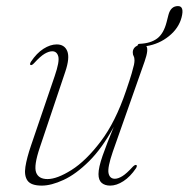

<svg xmlns="http://www.w3.org/2000/svg" viewBox="-20 -588 605 616"><path d="M417.5 -58.5Q421 -56.5 416.5 -48.5Q398 -21 376 -6.8Q354 7.5 333.5 7.5Q316.5 7.5 306.2 -1.2Q296 -10 296 -29.5Q296 -50.5 309.2 -88.5Q322.5 -126.5 345 -181Q307.5 -112 265.5 -70.5Q223.5 -29 184 -10.8Q144.5 7.5 114 7.5Q80 7.5 68.5 -8.2Q57 -24 61.5 -52.8Q66 -81.5 79.5 -121L155.5 -344Q171.5 -390.5 167 -407Q162.5 -423.5 147.5 -423.5Q137 -423.5 123.2 -415.5Q109.5 -407.5 89.5 -385.5Q82 -377.5 78 -379.5Q74.5 -381.5 79 -389.5Q97.5 -417.5 119.5 -431.5Q141.5 -445.5 162 -445.5Q187 -445.5 195.8 -424Q204.5 -402.5 189.5 -358L108 -115.5Q88 -56.5 95.8 -35Q103.5 -13.5 132.5 -13.5Q163 -13.5 209.2 -42.5Q255.5 -71.5 303 -134Q350.5 -196.5 384.5 -297Q397 -333.5 402.5 -352.5Q408 -371.5 409.8 -380Q411.5 -388.5 411.5 -394Q411.5 -403 408.8 -407.8Q406 -412.5 406 -420Q406 -435 422 -442.5V-443Q422 -447 428.5 -447.5Q463.5 -449 484.2 -464.5Q505 -480 514.5 -517L520.5 -540.5Q528 -568.5 551 -568.5Q572 -568.5 562.5 -532Q553.5 -497.5 522 -472Q490.5 -446.5 449.5 -440Q457.5 -429.5 444 -391L342 -101.5Q324.5 -50.5 328.2 -32.5Q332 -14.5 348.5 -14.5Q359 -14.5 372.5 -22.8Q386 -31 406 -53Q413.5 -60.5 417.5 -58.5Z"/></svg>

Font: Fraunces 72pt S000 Thin
Style: Italic
Weight: 100
Italic angle: -16°
Version: Version 1.000; ttfautohint (v1.8.3)